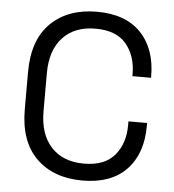

<svg xmlns="http://www.w3.org/2000/svg" viewBox="-52 -762 746 825"><g transform="rotate(5 321.0 -350.0)"><path d="M333.5 14Q208.8 14 134.6 -58.5Q60.5 -131 60.5 -269.8V-430.2Q60.5 -569 134.6 -641.5Q208.8 -714 333.5 -714Q457.2 -714 523.2 -645Q589.2 -576 589.2 -456.8V-451.5H508.8V-459.2Q508.8 -539.2 466 -590.1Q423.2 -641 333.5 -641Q243.2 -641 192.4 -586Q141.5 -531 141.5 -432.2V-267.8Q141.5 -169.2 192.4 -114.1Q243.2 -59 333.5 -59Q423.2 -59 466 -110Q508.8 -161 508.8 -240.8V-256.5H589.2V-243.2Q589.2 -124 523.2 -55Q457.2 14 333.5 14Z"/></g></svg>

Font: Space Grotesk Variable Light
Style: Regular
Weight: 300
Designer: Florian Karsten
Foundry: Florian Karsten
Version: Version 2.000